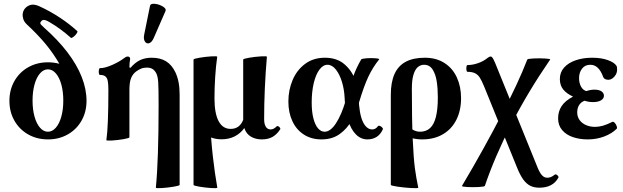

<svg xmlns="http://www.w3.org/2000/svg" viewBox="-20 -733 3327 1025"><path d="M30.3 -194.8Q30.3 -253.4 56.9 -300.3Q83.5 -347.2 130.4 -373.8Q177.2 -400.4 236.3 -400.4Q266.6 -400.4 296.9 -392.6Q264.2 -448.7 223.9 -497.6Q183.6 -546.4 123 -603Q109.4 -615.7 104.5 -630.9Q99.6 -646 101.3 -659.7Q103 -673.3 109.4 -682.6Q120.6 -699.2 140.9 -706.1Q161.1 -712.9 190.9 -699.2Q248 -672.9 298.8 -639.4Q349.6 -606 392.6 -566.9Q396 -564 388.9 -553.7Q381.8 -543.5 371.8 -535.9Q361.8 -528.3 358.4 -531.2Q331.5 -555.2 303.5 -575.9Q275.4 -596.7 243.7 -615.2L234.9 -620.1Q221.7 -627 213.4 -626.7Q205.1 -626.5 199.7 -619.1Q194.8 -613.8 195.1 -609.6Q195.3 -605.5 199.5 -600.8Q203.6 -596.2 214.8 -585.9Q289.6 -520 340.1 -453.6Q390.6 -387.2 416.3 -322Q441.9 -256.8 441.9 -194.8Q441.9 -135.7 415.3 -88.9Q388.7 -42 341.8 -15.4Q294.9 11.2 236.3 11.2Q177.2 11.2 130.4 -15.4Q83.5 -42 56.9 -88.9Q30.3 -135.7 30.3 -194.8ZM317.9 -196.3Q317.9 -244.1 307.4 -282Q296.9 -319.8 278.1 -341.3Q259.3 -362.8 235.8 -362.8Q212.4 -362.8 193.6 -341.3Q174.8 -319.8 164.3 -282Q153.8 -244.1 153.8 -196.3Q153.8 -148.4 164.3 -110.6Q174.8 -72.8 193.6 -51.3Q212.4 -29.8 235.8 -29.8Q259.3 -29.8 278.1 -51.3Q296.9 -72.8 307.4 -110.6Q317.9 -148.4 317.9 -196.3Z M826.7 -172.9Q826.7 -259.8 824.7 -292.5Q822.8 -325.2 814 -342.3Q804.7 -358.9 793 -365.5Q781.2 -372.1 764.6 -372.1Q746.6 -372.1 733.6 -366.7Q720.7 -361.3 707 -351.6Q689 -338.4 679.9 -316.2Q670.9 -293.9 670.9 -254.9V0Q670.9 4.4 639.9 9.8Q608.9 15.1 578.1 17.1Q547.4 19 547.9 14.6Q558.6 -58.1 558.6 -252.4Q558.6 -284.7 555.2 -301.3Q551.8 -317.9 542.2 -325.4Q532.7 -333 513.7 -333Q509.3 -333 507.8 -342Q506.3 -351.1 508.1 -360.1Q509.8 -369.1 513.7 -369.1Q540.5 -369.1 579.8 -386.7Q619.1 -404.3 642.1 -422.4Q648.4 -427.2 652.8 -429.2Q657.2 -431.2 662.6 -431.2Q668.5 -431.2 671.6 -427.7Q674.8 -424.3 674.8 -418Q670.9 -398.9 670.9 -373L676.8 -371.1Q701.2 -399.4 727.8 -412.1Q754.4 -424.8 789.6 -424.8Q835.4 -424.8 866.2 -406Q897 -387.2 916 -347.7Q927.7 -323.2 933.3 -293.9Q939 -264.6 939 -227.1V253.9Q939 258.3 907 263.7Q875 269 843.3 271Q811.5 272.9 812 268.6Q826.7 121.6 826.7 -172.9ZM749.5 -546.9 780.8 -701.7Q783.2 -714.8 806.2 -712.6Q829.1 -710.4 848.9 -698.5Q868.7 -686.5 863.8 -674.8L800.8 -530.3Q790.5 -506.8 776.4 -502.4Q762.2 -498 753.7 -511.2Q745.1 -524.4 749.5 -546.9Z M1013.2 253.9V-415Q1013.2 -419.4 1045.2 -424.8Q1077.1 -430.2 1108.6 -432.1Q1140.1 -434.1 1139.6 -429.7Q1132.3 -379.4 1128.7 -320.8Q1125 -262.2 1125 -208.5Q1125 -127.9 1147 -86.4Q1168.9 -44.9 1211.4 -44.9Q1235.4 -44.9 1252.2 -57.1Q1269 -69.3 1278.3 -93.3V-415Q1278.3 -419.4 1310.1 -424.8Q1341.8 -430.2 1373.5 -432.1Q1405.3 -434.1 1404.8 -429.7Q1390.1 -256.3 1390.1 -97.2Q1390.1 -70.3 1399.2 -56.2Q1408.2 -42 1425.3 -42Q1433.1 -42 1440.7 -45.9Q1448.2 -49.8 1458 -59.1Q1460.4 -61.5 1465.8 -58.8Q1471.2 -56.2 1474.6 -51Q1478 -45.9 1476.1 -43Q1458 -15.1 1434.6 -2Q1411.1 11.2 1377.9 11.2Q1344.2 11.2 1319.3 -3.7Q1294.4 -18.6 1284.2 -49.3Q1263.2 -20 1232.2 -4.6Q1201.2 10.7 1163.6 10.7Q1147.9 10.7 1133.8 8.3Q1119.6 5.9 1106.9 1Q1110.8 53.2 1116.2 101.1Q1121.6 148.9 1127.4 189Q1133.3 229 1140.1 268.6Q1140.6 272.9 1108.9 271Q1077.1 269 1045.2 263.7Q1013.2 258.3 1013.2 253.9Z M1519.5 -190.9Q1519.5 -252 1542 -305.4Q1564.5 -358.9 1608.6 -391.8Q1652.8 -424.8 1714.4 -424.8Q1777.8 -424.8 1817.6 -391.1Q1857.4 -357.4 1875 -309.1Q1892.6 -260.7 1894.5 -212.4Q1897.5 -124.5 1917 -83.3Q1936.5 -42 1967.8 -42Q1976.1 -42 1984.1 -46.6Q1992.2 -51.3 1997.6 -59.1Q2000.5 -63.5 2007.6 -61Q2014.6 -58.6 2020 -52.7Q2025.4 -46.9 2023.9 -43Q2012.2 -16.1 1991 -2.4Q1969.7 11.2 1941.4 11.2Q1906.7 11.2 1880.1 -15.4Q1853.5 -42 1837.9 -92Q1822.3 -142.1 1819.8 -210.4Q1817.9 -254.4 1805.7 -295.2Q1793.5 -335.9 1773.2 -361.6Q1752.9 -387.2 1728.5 -387.2Q1704.6 -387.2 1685.3 -361.3Q1666 -335.4 1655 -289.6Q1644 -243.7 1644 -186Q1644 -135.7 1653.3 -100.3Q1662.6 -64.9 1678.2 -47.4Q1693.8 -29.8 1712.9 -29.8Q1744.1 -29.8 1773.4 -74.5Q1802.7 -119.1 1824.7 -193.4Q1851.1 -283.7 1866.9 -327.9Q1882.8 -372.1 1908.2 -415.5Q1911.1 -419.9 1936.5 -421.9Q1961.9 -423.8 1984.9 -421.9Q2007.8 -419.9 2003.9 -415.5Q1971.7 -376 1947.5 -325.7Q1923.3 -275.4 1896.5 -185.5Q1880.4 -131.8 1856.9 -89.1Q1833.5 -46.4 1793.7 -17.6Q1753.9 11.2 1696.3 11.2Q1642.6 11.2 1602.5 -14.4Q1562.5 -40 1541 -85.9Q1519.5 -131.8 1519.5 -190.9Z M2066.4 253.9V-227.1Q2066.4 -294.9 2086.4 -338.6Q2106.4 -382.3 2146.7 -403.6Q2187 -424.8 2248 -424.8Q2309.1 -424.8 2352.8 -396.7Q2396.5 -368.7 2418.9 -319.6Q2441.4 -270.5 2441.4 -209Q2441.4 -143.6 2416.5 -93.8Q2391.6 -43.9 2344.7 -16.4Q2297.9 11.2 2233.9 11.2Q2202.6 11.2 2172.1 2.7Q2141.6 -5.9 2117.2 -27.3L2154.8 -70.8Q2169.4 -47.9 2186.8 -38.8Q2204.1 -29.8 2222.2 -29.8Q2254.9 -29.8 2275.9 -49.1Q2296.9 -68.4 2307.1 -108.9Q2317.4 -149.4 2317.4 -213.4Q2317.4 -259.8 2311.5 -298.1Q2305.7 -336.4 2289.6 -361.8Q2273.4 -387.2 2244.1 -387.2Q2225.1 -387.2 2210.4 -374.8Q2195.8 -362.3 2187.3 -334Q2178.7 -305.7 2178.7 -260.7Q2178.7 -92.3 2183.3 10Q2188 112.3 2194.8 164.1Q2201.7 215.8 2212.9 268.6Q2213.9 272.9 2177.2 271Q2140.6 269 2103.5 263.7Q2066.4 258.3 2066.4 253.9Z M2665.5 -135.3Q2703.6 -208.5 2736.6 -279.1Q2769.5 -349.6 2794.9 -415Q2796.4 -419.4 2827.9 -420.9Q2859.4 -422.4 2889.6 -420.7Q2919.9 -418.9 2917 -415Q2856.4 -326.7 2805.4 -241.7Q2754.4 -156.7 2710.4 -70.8Q2666 16.1 2631.1 96.9Q2596.2 177.7 2568.4 259.3Q2566.9 263.7 2535.4 265.4Q2503.9 267.1 2473.9 265.4Q2443.8 263.7 2446.3 259.3Q2505.9 159.2 2559.1 63.2Q2612.3 -32.7 2665.5 -135.3ZM2740.7 162.6 2564.5 -271.5Q2551.8 -302.2 2541.7 -318.1Q2531.7 -334 2516.4 -341.8Q2501 -349.6 2475.6 -349.6Q2471.7 -349.6 2470.2 -358.6Q2468.8 -367.7 2470.2 -376.7Q2471.7 -385.7 2475.6 -385.7Q2503.4 -385.7 2532.5 -396Q2561.5 -406.2 2581.1 -422.4Q2586.9 -427.2 2591.3 -429.2Q2595.7 -431.2 2600.6 -431.2Q2603.5 -431.2 2606.9 -427.5Q2610.4 -423.8 2614.5 -416Q2618.7 -408.2 2623.5 -396.5L2850.6 163.1Q2862.3 191.4 2874.3 203.6Q2886.2 215.8 2901.4 215.8Q2912.1 215.8 2921.1 212.2Q2930.2 208.5 2942.4 198.7Q2945.3 196.3 2950.7 199.2Q2956.1 202.1 2959.5 207Q2962.9 211.9 2961.4 214.8Q2946.3 242.2 2920.9 255.6Q2895.5 269 2859.4 269Q2831.1 269 2810.8 258.8Q2790.5 248.5 2773.7 225.6Q2756.8 202.6 2740.7 162.6Z M2959.5 -101.1Q2959.5 -138.2 2978.3 -166.7Q2997.1 -195.3 3039.1 -217.3Q3004.4 -233.4 2986.6 -255.6Q2968.8 -277.8 2968.8 -311.5Q2968.8 -347.2 2991.9 -372.8Q3015.1 -398.4 3054.4 -411.6Q3093.8 -424.8 3141.6 -424.8Q3189.9 -424.8 3225.1 -412.1Q3260.3 -399.4 3271.5 -380.9Q3273.4 -377.4 3273.9 -372.1Q3274.4 -366.7 3274.4 -360.8Q3274.4 -347.2 3267.6 -334.7Q3260.7 -322.3 3249.8 -314.7Q3238.8 -307.1 3227.5 -307.1Q3217.8 -307.1 3210.4 -310.8Q3203.1 -314.5 3200.2 -321.8Q3188 -355.5 3171.1 -371.3Q3154.3 -387.2 3130.9 -387.2Q3103.5 -387.2 3087.4 -366.7Q3071.3 -346.2 3071.3 -315.9Q3071.3 -290 3081.8 -270.8Q3092.3 -251.5 3110.4 -246.6Q3131.3 -254.4 3153.8 -254.4Q3177.7 -254.4 3190.9 -245.4Q3204.1 -236.3 3204.1 -222.2Q3204.1 -206.5 3188.5 -197.3Q3172.9 -188 3146 -188Q3133.8 -188 3122.3 -189.9Q3110.8 -191.9 3101.1 -195.3Q3083 -189 3072.3 -173.1Q3061.5 -157.2 3061.5 -132.8Q3061.5 -108.9 3074.5 -91.6Q3087.4 -74.2 3109.1 -64.9Q3130.9 -55.7 3156.7 -55.7Q3176.8 -55.7 3198.5 -61.8Q3220.2 -67.9 3248 -82Q3254.4 -85 3261.5 -77.6Q3268.6 -70.3 3272.2 -59.8Q3275.9 -49.3 3272.5 -45.9Q3246.1 -19.5 3205.3 -4.2Q3164.6 11.2 3117.2 11.2Q3075.2 11.2 3039.3 -0.7Q3003.4 -12.7 2981.4 -38.1Q2959.5 -63.5 2959.5 -101.1Z"/></svg>

Font: Junicode Two Beta VF
Style: Regular
Weight: 400
Designer: Peter S. Baker
Foundry: Briery Creek Software
Version: Version 1.031 beta; ttfautohint (v1.8.1.43-b0c9)